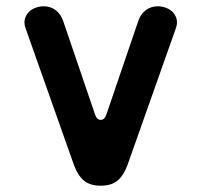

<svg xmlns="http://www.w3.org/2000/svg" viewBox="-20 -580 640 610"><path d="M61.4 -489.8Q55.6 -506.1 58.8 -518.9Q62.1 -531.8 70.7 -541Q79.4 -550.3 92.4 -555.1Q105.4 -560 118.8 -560Q140.7 -560 157.1 -547.5Q173.4 -535 180.8 -513.1L282.2 -215.6Q287.9 -199.2 300 -199.2Q312.1 -199.2 317.8 -215.6L419.2 -513.1Q426.6 -535 442.9 -547.5Q459.3 -560 481.2 -560Q494.6 -560 507.6 -555.1Q520.6 -550.3 529.3 -541Q537.9 -531.8 541.2 -518.9Q544.4 -506.1 538.6 -489.8L384.7 -54.8Q373.2 -23.1 353.8 -6.6Q334.4 10 300 10Q265.9 10 246.3 -6.6Q226.8 -23.1 215.3 -54.8Z"/></svg>

Font: Maple Mono
Style: Regular
Weight: 400
Monospace: yes
Designer: subframe7536
Version: Version 7.300